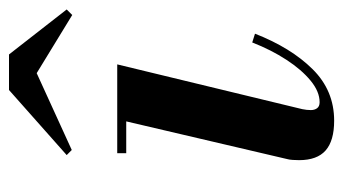

<svg xmlns="http://www.w3.org/2000/svg" viewBox="-184 -550 744 416"><g transform="rotate(-90 188.0 -342.0)"><path d="M134.5 10Q91 10 70 -8.5Q49 -27 49 -66Q49 -72 49.5 -79.8Q50 -87.5 51.5 -92.5L133 -440.5H64V-460H256.5L159.5 -59Q158.5 -54.5 158 -49.5Q157.5 -44.5 157.5 -40.5Q157.5 -32.5 161.5 -27Q165.5 -21.5 174.5 -21.5Q197.5 -21.5 221.2 -41Q245 -60.5 266.5 -93.5Q288 -126.5 304 -167.5L323 -161.5Q292.5 -83.5 246.2 -36.8Q200 10 134.5 10ZM71 -558.5 60 -569.5 201 -694.5H278L375.5 -569.5L363.5 -557.5L237.5 -634.5Z"/></g></svg>

Font: Bodoni Moda 11pt SemiBold
Style: Italic
Weight: 600
Italic angle: -13°
Designer: Owen Earl
Foundry: indestructible type
Version: Version 2.004